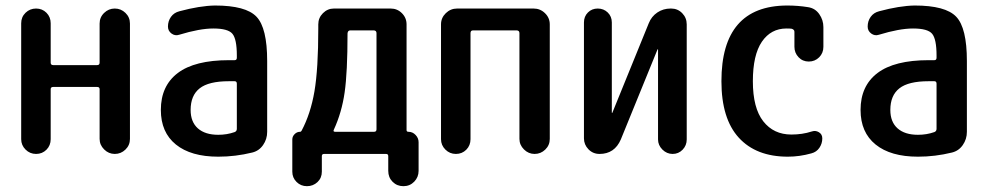

<svg xmlns="http://www.w3.org/2000/svg" viewBox="-20 -550 3540 686"><path d="M55.7 -52.7V-466.8Q55.7 -489.3 71.3 -504.4Q86.9 -519.5 108.9 -519.5Q130.9 -519.5 146 -504.4Q161.1 -489.3 161.1 -466.8V-326.2Q161.1 -317.4 169.9 -317.4H327.1Q335.9 -317.4 335.9 -326.2V-465.8Q335.9 -488.3 352.1 -503.9Q368.2 -519.5 390.1 -519.5Q412.1 -519.5 428.2 -503.9Q444.3 -488.3 444.3 -465.8V-53.7Q444.3 -31.2 428.2 -15.6Q412.1 0 390.1 0Q368.2 0 352.1 -16.1Q335.9 -32.2 335.9 -53.7V-231.4Q335.9 -239.3 327.1 -239.3H169.9Q161.1 -239.3 161.1 -231.4V-52.7Q161.1 -30.3 146 -15.1Q130.9 0 108.9 0Q86.9 0 71.3 -15.6Q55.7 -31.2 55.7 -52.7Z M797.9 -259.8Q725.6 -259.8 693.4 -234.4Q661.1 -209 661.1 -157.2Q661.1 -114.3 687 -91.3Q712.9 -68.4 759.8 -68.4Q791 -68.4 818.4 -78.1Q826.2 -81.1 826.2 -89.8V-251Q826.2 -259.8 818.4 -259.8ZM759.8 9.8Q662.1 9.8 608.4 -33.7Q554.7 -77.1 554.7 -157.2Q554.7 -243.2 615.2 -289.1Q675.8 -335 797.9 -335H818.4Q826.2 -335 826.2 -343.8V-351.6Q826.2 -410.2 810.5 -429.2Q794.9 -448.2 742.2 -448.2Q693.4 -448.2 620.1 -425.8Q605.5 -420.9 592.8 -430.2Q580.1 -439.5 580.1 -455.1Q580.1 -474.6 590.8 -489.7Q601.6 -504.9 621.1 -509.8Q693.4 -529.3 748 -530.3Q858.4 -530.3 896.5 -490.2Q934.6 -450.2 934.6 -332V-79.1Q934.6 -52.7 919.9 -31.7Q905.3 -10.7 880.9 -4.9Q821.3 9.8 759.8 9.8Z M1172.9 -86.9Q1168.9 -79.1 1177.7 -79.1H1316.4Q1325.2 -79.1 1325.2 -87.9V-431.6Q1325.2 -440.4 1316.4 -441.4H1231.4Q1222.7 -441.4 1221.7 -430.7Q1221.7 -292 1211.4 -220.2Q1201.2 -148.4 1172.9 -86.9ZM1024.4 63.5V-51.8Q1024.4 -62.5 1032.7 -70.8Q1041 -79.1 1051.8 -79.1Q1055.7 -79.1 1057.6 -83Q1089.8 -143.6 1103.5 -223.6Q1117.2 -303.7 1117.2 -448.2V-462.9Q1117.2 -486.3 1133.8 -502.9Q1150.4 -519.5 1172.9 -519.5H1376Q1399.4 -519.5 1416 -502.9Q1432.6 -486.3 1432.6 -462.9V-85Q1432.6 -79.1 1439.5 -79.1Q1454.1 -79.1 1464.8 -67.9Q1475.6 -56.6 1475.6 -42V60.5Q1475.6 83 1460 99.1Q1444.3 115.2 1421.4 115.2Q1398.4 115.2 1382.8 99.6Q1367.2 84 1367.2 60.5V7.8Q1367.2 0 1359.4 0H1137.7Q1129.9 0 1129.9 7.8V63.5Q1129.9 85.9 1114.3 100.6Q1098.6 115.2 1076.7 115.2Q1054.7 115.2 1039.6 100.1Q1024.4 85 1024.4 63.5Z M1555.7 -52.7V-462.9Q1555.7 -486.3 1572.8 -502.9Q1589.8 -519.5 1613.3 -519.5H1886.7Q1910.2 -519.5 1927.2 -502.9Q1944.3 -486.3 1944.3 -462.9V-53.7Q1944.3 -31.2 1928.2 -15.6Q1912.1 0 1890.1 0Q1868.2 0 1852.1 -16.1Q1835.9 -32.2 1835.9 -53.7V-431.6Q1835.9 -440.4 1827.1 -441.4H1669.9Q1661.1 -441.4 1661.1 -431.6V-52.7Q1661.1 -30.3 1646 -15.1Q1630.9 0 1608.9 0Q1586.9 0 1571.3 -15.6Q1555.7 -31.2 1555.7 -52.7Z M2122.1 0Q2098.6 0 2082.5 -16.6Q2066.4 -33.2 2066.4 -55.7V-469.7Q2066.4 -491.2 2080.6 -505.4Q2094.7 -519.5 2115.7 -519.5Q2136.7 -519.5 2151.4 -505.4Q2166 -491.2 2166 -469.7V-147.5Q2166 -146.5 2167 -146.5Q2168 -146.5 2168 -147.5L2297.9 -466.8Q2307.6 -491.2 2328.6 -505.4Q2349.6 -519.5 2376 -519.5H2377.9Q2401.4 -519.5 2417.5 -502.9Q2433.6 -486.3 2433.6 -462.9V-51.8Q2433.6 -30.3 2418.9 -15.1Q2404.3 0 2383.3 0Q2362.3 0 2346.7 -15.6Q2331.1 -31.2 2331.1 -51.8V-373Q2331.1 -374 2330.1 -374Q2329.1 -374 2329.1 -373L2198.2 -51.8Q2175.8 0 2122.1 0Z M2794.9 9.8Q2681.6 9.8 2619.6 -58.1Q2557.6 -126 2557.6 -259.8Q2557.6 -529.3 2792 -530.3Q2831.1 -530.3 2867.2 -524.4Q2892.6 -520.5 2907.2 -499.5Q2921.9 -478.5 2921.9 -453.1V-382.8Q2921.9 -360.4 2906.7 -345.2Q2891.6 -330.1 2869.6 -330.1Q2847.7 -330.1 2833 -345.7Q2818.4 -361.3 2818.4 -382.8V-436.5Q2818.4 -444.3 2808.6 -447.3Q2802.7 -448.2 2790 -448.2Q2734.4 -448.2 2702.1 -400.9Q2669.9 -353.5 2669.9 -259.8Q2669.9 -164.1 2707 -116.7Q2744.1 -69.3 2807.6 -69.3Q2846.7 -69.3 2879.9 -80.1Q2893.6 -85 2905.8 -77.6Q2918 -70.3 2918 -55.7Q2918 -37.1 2907.7 -22Q2897.5 -6.8 2878.9 -2Q2836.9 9.8 2794.9 9.8Z M3297.9 -259.8Q3225.6 -259.8 3193.4 -234.4Q3161.1 -209 3161.1 -157.2Q3161.1 -114.3 3187 -91.3Q3212.9 -68.4 3259.8 -68.4Q3291 -68.4 3318.4 -78.1Q3326.2 -81.1 3326.2 -89.8V-251Q3326.2 -259.8 3318.4 -259.8ZM3259.8 9.8Q3162.1 9.8 3108.4 -33.7Q3054.7 -77.1 3054.7 -157.2Q3054.7 -243.2 3115.2 -289.1Q3175.8 -335 3297.9 -335H3318.4Q3326.2 -335 3326.2 -343.8V-351.6Q3326.2 -410.2 3310.5 -429.2Q3294.9 -448.2 3242.2 -448.2Q3193.4 -448.2 3120.1 -425.8Q3105.5 -420.9 3092.8 -430.2Q3080.1 -439.5 3080.1 -455.1Q3080.1 -474.6 3090.8 -489.7Q3101.6 -504.9 3121.1 -509.8Q3193.4 -529.3 3248 -530.3Q3358.4 -530.3 3396.5 -490.2Q3434.6 -450.2 3434.6 -332V-79.1Q3434.6 -52.7 3419.9 -31.7Q3405.3 -10.7 3380.9 -4.9Q3321.3 9.8 3259.8 9.8Z"/></svg>

Font: Rounded Mgen+ 1mn medium
Style: Regular
Weight: 500
Designer: [Source Han Sans]
Ryoko NISHIZUKA  (kana & ideographs); Paul D. Hunt (Latin, Greek & Cyrillic); Wenlong ZHANG  (bopomofo
Version: Version 1.059.20150602